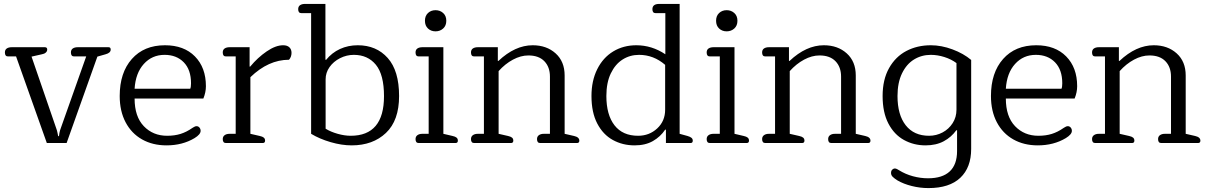

<svg xmlns="http://www.w3.org/2000/svg" viewBox="-20 -730 6170 980"><path d="M62 -442H21Q5 -442 5 -462Q5 -476 14.5 -482.5Q24 -489 40 -489H209Q221 -489 221 -477Q221 -468 213.5 -461.5Q206 -455 194 -453L141 -441L267 -75Q271 -65 273.5 -52Q276 -39 277 -35H281Q281 -39 283.5 -52Q286 -65 290 -75L420 -442H358Q342 -442 342 -462Q342 -476 351.5 -482.5Q361 -489 377 -489H534Q545 -489 545 -477Q545 -460 519 -453L477 -441L320 0H219Z M591 -240Q591 -359 653 -429Q715 -499 822 -499Q919 -499 975 -442Q1031 -385 1031 -290Q1031 -259 1018 -227H667Q667 -135 714 -86Q761 -37 833 -37Q871 -37 901.5 -46.5Q932 -56 962 -77Q964 -78 970.5 -82Q977 -86 983 -86Q992 -86 998 -79Q1004 -72 1004 -62Q1004 -44 973 -25Q911 12 830 12Q759 12 705 -18.5Q651 -49 621 -106Q591 -163 591 -240ZM951 -277Q955 -286 955 -305Q955 -374 918 -412Q881 -450 820 -450Q756 -450 714 -403.5Q672 -357 667 -277Z M1117 -20Q1117 -33 1126.5 -40Q1136 -47 1152 -47H1183V-442H1133Q1117 -442 1117 -462Q1117 -476 1126.5 -482.5Q1136 -489 1152 -489H1254V-390H1257Q1295 -436 1341 -467.5Q1387 -499 1425 -499Q1446 -499 1457 -488.5Q1468 -478 1468 -460Q1468 -450 1464.5 -440.5Q1461 -431 1455 -425Q1350 -425 1258 -336V-47L1306 -36Q1320 -33 1326.5 -27.5Q1333 -22 1333 -12Q1333 0 1321 0H1133Q1117 0 1117 -20Z M1568 -47V-663H1518Q1502 -663 1502 -683Q1502 -697 1511.5 -703.5Q1521 -710 1537 -710H1641V-426L1644 -424Q1674 -461 1715.5 -480Q1757 -499 1806 -499Q1901 -499 1959 -434Q2017 -369 2017 -240Q2017 -115 1950 -51.5Q1883 12 1775 12Q1724 12 1667.5 -4.5Q1611 -21 1568 -47ZM1940 -239Q1940 -349 1898.5 -399.5Q1857 -450 1786 -450Q1749 -450 1715.5 -433Q1682 -416 1662 -387.5Q1642 -359 1642 -325V-73Q1668 -57 1703.5 -47Q1739 -37 1770 -37Q1940 -37 1940 -239Z M2149 -624Q2149 -649 2164.5 -663.5Q2180 -678 2203 -678Q2226 -678 2242 -663.5Q2258 -649 2258 -624Q2258 -599 2242 -584.5Q2226 -570 2203 -570Q2180 -570 2164.5 -584.5Q2149 -599 2149 -624ZM2101 -20Q2101 -33 2110.5 -40Q2120 -47 2136 -47H2168V-442H2117Q2101 -442 2101 -462Q2101 -476 2110.5 -482.5Q2120 -489 2136 -489H2243V-47L2290 -36Q2304 -33 2310.5 -27.5Q2317 -22 2317 -12Q2317 0 2305 0H2117Q2101 0 2101 -20Z M2384 -20Q2384 -33 2393.5 -40Q2403 -47 2419 -47H2450V-442H2400Q2384 -442 2384 -462Q2384 -476 2393.5 -482.5Q2403 -489 2419 -489H2521V-419H2524Q2609 -499 2699 -499Q2770 -499 2816 -457.5Q2862 -416 2862 -345V-47L2910 -36Q2937 -30 2937 -12Q2937 0 2925 0H2737Q2721 0 2721 -20Q2721 -33 2730.5 -40Q2740 -47 2756 -47H2787V-339Q2787 -388 2758.5 -417.5Q2730 -447 2677 -447Q2638 -447 2598 -425.5Q2558 -404 2525 -367V-47L2573 -36Q2587 -33 2593.5 -27.5Q2600 -22 2600 -12Q2600 0 2588 0H2400Q2384 0 2384 -20Z M2999 -240Q2999 -318 3028.5 -377Q3058 -436 3110 -467.5Q3162 -499 3228 -499Q3307 -499 3376 -453V-663H3326Q3310 -663 3310 -683Q3310 -710 3345 -710H3449V-47L3489 -36Q3503 -32 3509.5 -26.5Q3516 -21 3516 -12Q3516 0 3505 0H3379V-68H3375Q3351 -32 3312.5 -10Q3274 12 3219 12Q3158 12 3108 -15.5Q3058 -43 3028.5 -99.5Q2999 -156 2999 -240ZM3375 -170V-399Q3316 -450 3242 -450Q3195 -450 3157.5 -426Q3120 -402 3097.5 -355Q3075 -308 3075 -240Q3075 -144 3116.5 -90.5Q3158 -37 3237 -37Q3294 -37 3334.5 -74.5Q3375 -112 3375 -170Z M3635 -624Q3635 -649 3650.5 -663.5Q3666 -678 3689 -678Q3712 -678 3728 -663.5Q3744 -649 3744 -624Q3744 -599 3728 -584.5Q3712 -570 3689 -570Q3666 -570 3650.5 -584.5Q3635 -599 3635 -624ZM3587 -20Q3587 -33 3596.5 -40Q3606 -47 3622 -47H3654V-442H3603Q3587 -442 3587 -462Q3587 -476 3596.5 -482.5Q3606 -489 3622 -489H3729V-47L3776 -36Q3790 -33 3796.5 -27.5Q3803 -22 3803 -12Q3803 0 3791 0H3603Q3587 0 3587 -20Z M3870 -20Q3870 -33 3879.5 -40Q3889 -47 3905 -47H3936V-442H3886Q3870 -442 3870 -462Q3870 -476 3879.5 -482.5Q3889 -489 3905 -489H4007V-419H4010Q4095 -499 4185 -499Q4256 -499 4302 -457.5Q4348 -416 4348 -345V-47L4396 -36Q4423 -30 4423 -12Q4423 0 4411 0H4223Q4207 0 4207 -20Q4207 -33 4216.5 -40Q4226 -47 4242 -47H4273V-339Q4273 -388 4244.5 -417.5Q4216 -447 4163 -447Q4124 -447 4084 -425.5Q4044 -404 4011 -367V-47L4059 -36Q4073 -33 4079.5 -27.5Q4086 -22 4086 -12Q4086 0 4074 0H3886Q3870 0 3870 -20Z M4561 191Q4545 181 4536.5 172.5Q4528 164 4528 153Q4528 142 4534 136Q4540 130 4548 130Q4553 130 4559.5 133.5Q4566 137 4569 139Q4601 159 4639.5 169.5Q4678 180 4717 180Q4790 180 4827.5 145Q4865 110 4865 41V-65H4861Q4836 -30 4797 -9Q4758 12 4704 12Q4644 12 4594 -15.5Q4544 -43 4514.5 -99.5Q4485 -156 4485 -240Q4485 -324 4518 -382.5Q4551 -441 4606.5 -470Q4662 -499 4731 -499Q4785 -499 4841.5 -478Q4898 -457 4937 -424V30Q4937 125 4881.5 177.5Q4826 230 4719 230Q4676 230 4634 219.5Q4592 209 4561 191ZM4862 -170V-408Q4835 -428 4800 -439Q4765 -450 4731 -450Q4684 -450 4645.5 -426.5Q4607 -403 4584 -355.5Q4561 -308 4561 -240Q4561 -144 4603 -90.5Q4645 -37 4722 -37Q4759 -37 4791 -54Q4823 -71 4842.5 -101.5Q4862 -132 4862 -170Z M5038 -240Q5038 -359 5100 -429Q5162 -499 5269 -499Q5366 -499 5422 -442Q5478 -385 5478 -290Q5478 -259 5465 -227H5114Q5114 -135 5161 -86Q5208 -37 5280 -37Q5318 -37 5348.5 -46.5Q5379 -56 5409 -77Q5411 -78 5417.5 -82Q5424 -86 5430 -86Q5439 -86 5445 -79Q5451 -72 5451 -62Q5451 -44 5420 -25Q5358 12 5277 12Q5206 12 5152 -18.5Q5098 -49 5068 -106Q5038 -163 5038 -240ZM5398 -277Q5402 -286 5402 -305Q5402 -374 5365 -412Q5328 -450 5267 -450Q5203 -450 5161 -403.5Q5119 -357 5114 -277Z M5554 -20Q5554 -33 5563.5 -40Q5573 -47 5589 -47H5620V-442H5570Q5554 -442 5554 -462Q5554 -476 5563.5 -482.5Q5573 -489 5589 -489H5691V-419H5694Q5779 -499 5869 -499Q5940 -499 5986 -457.5Q6032 -416 6032 -345V-47L6080 -36Q6107 -30 6107 -12Q6107 0 6095 0H5907Q5891 0 5891 -20Q5891 -33 5900.5 -40Q5910 -47 5926 -47H5957V-339Q5957 -388 5928.5 -417.5Q5900 -447 5847 -447Q5808 -447 5768 -425.5Q5728 -404 5695 -367V-47L5743 -36Q5757 -33 5763.5 -27.5Q5770 -22 5770 -12Q5770 0 5758 0H5570Q5554 0 5554 -20Z"/></svg>

Font: Maitree
Style: Regular
Weight: 400
Designer: CadsonDemak Team
Foundry: CadsonDemak
Version: Version 1.000